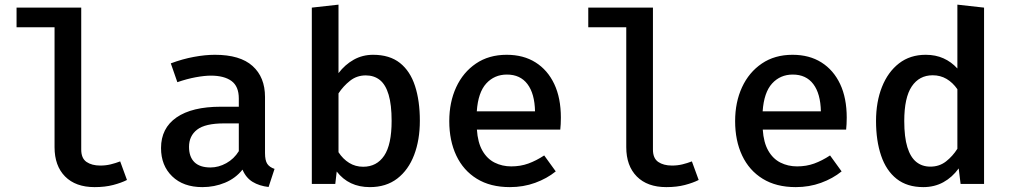

<svg xmlns="http://www.w3.org/2000/svg" viewBox="-20 -772 4240 806"><path d="M321 -740V-144Q321 -107.5 343.2 -92.2Q365.5 -77 401 -77Q424 -77 444.5 -82Q465 -87 484.5 -94.5L513 -16.5Q489.5 -4.5 455.2 4.5Q421 13.5 377 13.5Q297.5 13.5 253.2 -31.2Q209 -76 209 -154V-657.5H49.5V-740Z M1092.5 -129.5Q1092.5 -98.5 1102 -84.2Q1111.5 -70 1132.5 -63L1107.5 13Q1068.5 8.5 1040.5 -8.5Q1012.5 -25.5 998 -60Q969 -23.5 924.5 -5Q880 13.5 829.5 13.5Q749.5 13.5 702.8 -31.8Q656 -77 656 -150.5Q656 -234 721 -279Q786 -324 907 -324H982.5V-358.5Q982.5 -409.5 951.8 -432Q921 -454.5 865 -454.5Q839 -454.5 802 -447.8Q765 -441 724.5 -427L697 -506Q746.5 -524.5 794 -533.2Q841.5 -542 882 -542Q988 -542 1040.2 -495Q1092.5 -448 1092.5 -365ZM863.5 -69Q897.5 -69 930 -87Q962.5 -105 982.5 -137.5V-254H920.5Q841.5 -254 807.5 -227.8Q773.5 -201.5 773.5 -155.5Q773.5 -113.5 796.2 -91.2Q819 -69 863.5 -69Z M1401 -465Q1428.5 -501 1465.2 -521.5Q1502 -542 1546 -542Q1615.5 -542 1658.8 -507.8Q1702 -473.5 1722.2 -411.2Q1742.5 -349 1742.5 -265Q1742.5 -184.5 1718.5 -121.5Q1694.5 -58.5 1647.8 -22.5Q1601 13.5 1532.5 13.5Q1444 13.5 1393.5 -52L1387.5 0H1289V-740L1401 -752.5ZM1504.5 -72Q1561.5 -72 1592.8 -118.5Q1624 -165 1624 -264.5Q1624 -332 1611.5 -374.2Q1599 -416.5 1574.8 -436Q1550.5 -455.5 1515.5 -455.5Q1478 -455.5 1449.5 -433Q1421 -410.5 1401 -380V-133Q1419.5 -104.5 1445.8 -88.2Q1472 -72 1504.5 -72Z M1982 -228Q1985.5 -174 2005 -139.8Q2024.5 -105.5 2056.2 -89.5Q2088 -73.5 2126 -73.5Q2165 -73.5 2198 -85.5Q2231 -97.5 2264.5 -119.5L2313 -52.5Q2276 -22.5 2226.5 -4.5Q2177 13.5 2120.5 13.5Q2038.5 13.5 1981.8 -21.5Q1925 -56.5 1895.5 -119Q1866 -181.5 1866 -263.5Q1866 -343 1895 -405.8Q1924 -468.5 1978 -505.2Q2032 -542 2107 -542Q2177.5 -542 2228.2 -510Q2279 -478 2306.8 -419.2Q2334.5 -360.5 2334.5 -278Q2334.5 -264.5 2333.8 -251.2Q2333 -238 2332 -228ZM2108 -459Q2055.5 -459 2021.2 -421.5Q1987 -384 1981.5 -304.5H2226Q2224.5 -379 2194.2 -419Q2164 -459 2108 -459Z M2721 -740V-144Q2721 -107.5 2743.2 -92.2Q2765.5 -77 2801 -77Q2824 -77 2844.5 -82Q2865 -87 2884.5 -94.5L2913 -16.5Q2889.5 -4.5 2855.2 4.5Q2821 13.5 2777 13.5Q2697.5 13.5 2653.2 -31.2Q2609 -76 2609 -154V-657.5H2449.5V-740Z M3182 -228Q3185.5 -174 3205 -139.8Q3224.5 -105.5 3256.2 -89.5Q3288 -73.5 3326 -73.5Q3365 -73.5 3398 -85.5Q3431 -97.5 3464.5 -119.5L3513 -52.5Q3476 -22.5 3426.5 -4.5Q3377 13.5 3320.5 13.5Q3238.5 13.5 3181.8 -21.5Q3125 -56.5 3095.5 -119Q3066 -181.5 3066 -263.5Q3066 -343 3095 -405.8Q3124 -468.5 3178 -505.2Q3232 -542 3307 -542Q3377.5 -542 3428.2 -510Q3479 -478 3506.8 -419.2Q3534.5 -360.5 3534.5 -278Q3534.5 -264.5 3533.8 -251.2Q3533 -238 3532 -228ZM3308 -459Q3255.5 -459 3221.2 -421.5Q3187 -384 3181.5 -304.5H3426Q3424.5 -379 3394.2 -419Q3364 -459 3308 -459Z M3999 -752.5 4111 -740V0H4012.5L4004.5 -65Q3977.5 -27.5 3940 -7Q3902.5 13.5 3856 13.5Q3788 13.5 3744 -21.2Q3700 -56 3678.8 -118.8Q3657.5 -181.5 3657.5 -264Q3657.5 -344.5 3682.5 -407.2Q3707.5 -470 3754 -506Q3800.5 -542 3866 -542Q3907.5 -542 3940.5 -527.2Q3973.5 -512.5 3999 -484.5ZM3895.5 -456Q3839 -456 3807.5 -409.2Q3776 -362.5 3776 -264Q3776 -196.5 3789 -154.2Q3802 -112 3826.5 -92.2Q3851 -72.5 3885.5 -72.5Q3923.5 -72.5 3951.5 -94.5Q3979.5 -116.5 3999 -147.5V-397.5Q3979.5 -425.5 3953.5 -440.8Q3927.5 -456 3895.5 -456Z"/></svg>

Font: Fira Code Light Medium
Style: Regular
Weight: 500
Monospace: yes
Version: Version 5.002